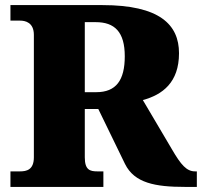

<svg xmlns="http://www.w3.org/2000/svg" viewBox="-20 -734 793 754"><path d="M21 0H386V-61H362C333 -61 313 -67 313 -116V-306H366L471 -90C508 -15 590 0 706 0H753V-61H746C713 -61 691 -86 655 -148L541 -341C618 -362 683 -410 683 -525C683 -638 606 -714 382 -714H21V-653H59C79 -653 113 -646 113 -597V-116C113 -67 84 -61 59 -61H21ZM358 -372H313V-647H356C430 -647 470 -609 470 -513C470 -419 436 -372 358 -372Z"/></svg>

Font: Noto Serif Lao Black
Style: Regular
Weight: 900
Designer: Monotype Design Team
Foundry: Monotype Imaging Inc.
Version: Version 2.003